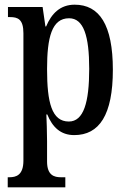

<svg xmlns="http://www.w3.org/2000/svg" viewBox="-20 -566 543 820"><path d="M13 234H259V191H240C212 191 181 183 181 124V37C181 -8 179 -47 178 -77H182C204 -23 239 11 297 11C404 11 462 -75 462 -268C462 -461 404 -546 299 -546C237 -546 200 -508 177 -453H174L162 -536H14V-493H23C56 -493 80 -484 80 -424V120C80 182 49 191 20 191H13ZM274 -47C201 -47 181 -128 181 -271C181 -406 201 -488 275 -488C337 -488 361 -413 361 -272C361 -128 337 -47 274 -47Z"/></svg>

Font: Noto Serif Georgian ExtraCondensed Medium
Style: Regular
Weight: 500
Width: 2
Designer: Monotype Design Team, Akaki Razmadze
Foundry: Google LLC
Version: Version 2.003